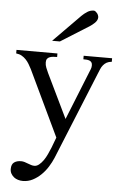

<svg xmlns="http://www.w3.org/2000/svg" viewBox="-61 -743 637 1008"><g transform="rotate(5 257.5 -239.5)"><path d="M509.3 -441.4Q493.2 -439.9 482.7 -434.1Q472.2 -428.2 464.4 -418.7Q456.5 -409.2 451.7 -397.5L441.4 -372.6L253.9 87.4Q244.1 110.8 229 135Q213.9 159.2 193.8 178.7Q173.8 198.2 149.9 210.4Q126 222.7 98.1 222.7Q85.4 222.7 73 219Q60.5 215.3 51.3 208Q42 200.7 35.9 189.9Q29.8 179.2 29.8 165.5Q29.8 140.6 43.9 130.4Q58.1 120.1 80.6 120.1Q89.8 120.1 98.9 122.8Q107.9 125.5 116.9 129.2Q126 132.8 134.8 135.5Q143.6 138.2 151.4 138.2Q164.6 138.2 176.5 128.4Q188.5 118.7 199 103.8Q209.5 88.9 218 70.3Q226.6 51.8 233.6 34.4Q240.7 17.1 245.6 2.4Q250.5 -12.2 253.9 -19.5L88.9 -366.2Q82 -379.4 74.5 -392.1Q66.9 -404.8 57.1 -415Q47.4 -425.3 34.9 -432.4Q22.5 -439.5 5.4 -441.4V-460H221.2V-441.4Q211.4 -441.4 201.4 -440.7Q191.4 -439.9 183.1 -437Q174.8 -434.1 169.4 -427.5Q164.1 -420.9 164.1 -408.2Q164.1 -394 169.7 -380.1Q175.3 -366.2 181.2 -353.5L293.5 -121.1L396 -376.5L403.3 -394.5Q406.7 -402.8 406.7 -414.1Q406.7 -423.8 402.3 -429.7Q397.9 -435.5 390.9 -438Q383.8 -440.4 375.5 -440.9Q367.2 -441.4 359.4 -441.4V-460H509.3ZM418 -667.5Q418 -659.2 414.1 -651.9Q410.2 -644.5 403.8 -638.2Q397.5 -631.8 390.4 -626.5Q383.3 -621.1 377.4 -617.2L228.5 -523.9H187.5L329.1 -667.5Q341.8 -680.2 357.7 -690.4Q373.5 -700.7 392.1 -700.7Q396.5 -700.7 401.1 -697.3Q405.8 -693.8 409.7 -689Q413.6 -684.1 415.8 -678Q418 -671.9 418 -667.5Z"/></g></svg>

Font: Simplified Naskh
Style: Regular
Weight: 400
Designer: SIL International
Foundry: Arabeyes
Version: 1.02_alpha